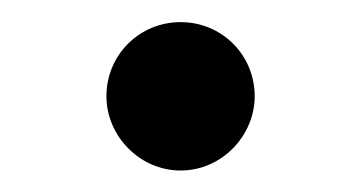

<svg xmlns="http://www.w3.org/2000/svg" viewBox="-20 -414 333 177"><path d="M146.5 -393.6C108.4 -393.6 78.1 -363.3 78.1 -325.2C78.1 -289.1 108.4 -256.8 146.5 -256.8C184.6 -256.8 214.8 -289.1 214.8 -325.2C214.8 -363.3 184.6 -393.6 146.5 -393.6Z"/></svg>

Font: Sen-gleads
Style: Regular
Weight: 400
Designer: Kosal Sen, Philatype
Foundry: Philatype
Version: Version 1.004; ttfautohint (v1.8.3)